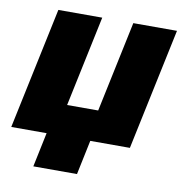

<svg xmlns="http://www.w3.org/2000/svg" viewBox="-79 -614 798 840"><g transform="rotate(10 319.5 -193.5)"><path d="M124 153 156 0H-1L113 -540H308L223 -137H361L446 -540H640L526 0H350L318 153Z"/></g></svg>

Font: Geist Black
Style: Italic
Weight: 900
Italic angle: -12°
Designer: Basement.studio, Andrés Briganti, Mateo Zaragoza
Foundry: Basement.studio, Vercel, Andrés Briganti, Guido Ferreyra, Mateo Zaragoza
Version: Version 1.500; ttfautohint (v1.8.4.7-5d5b)